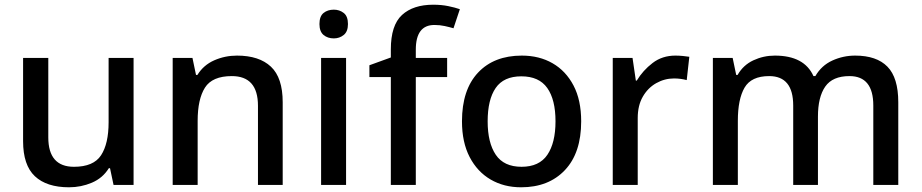

<svg xmlns="http://www.w3.org/2000/svg" viewBox="-20 -785 3912 815"><path d="M547 -539V0H462L447 -71H442Q416 -29 370 -9.5Q324 10 273 10Q178 10 128 -37Q78 -84 78 -186V-539H185V-202Q185 -77 294 -77Q377 -77 409 -126Q441 -175 441 -266V-539Z M986 -549Q1080 -549 1130 -502Q1180 -455 1180 -351V0H1075V-336Q1075 -462 964 -462Q881 -462 850 -413Q819 -364 819 -272V0H713V-539H797L812 -467H818Q844 -509 889.5 -529Q935 -549 986 -549Z M1397 -744Q1421 -744 1439 -730Q1457 -716 1457 -683Q1457 -651 1439 -636.5Q1421 -622 1397 -622Q1371 -622 1353.5 -636.5Q1336 -651 1336 -683Q1336 -716 1353.5 -730Q1371 -744 1397 -744ZM1449 -539V0H1343V-539Z M1878 -458H1745V0H1639V-458H1548V-508L1639 -541V-575Q1639 -678 1686.5 -721.5Q1734 -765 1819 -765Q1854 -765 1883 -759Q1912 -753 1932 -746L1905 -665Q1888 -670 1867.5 -674.5Q1847 -679 1824 -679Q1745 -679 1745 -574V-539H1878Z M2447 -270Q2447 -136 2378 -63Q2309 10 2192 10Q2119 10 2062.5 -23Q2006 -56 1973.5 -118.5Q1941 -181 1941 -270Q1941 -404 2009 -476.5Q2077 -549 2195 -549Q2269 -549 2325.5 -516.5Q2382 -484 2414.5 -422Q2447 -360 2447 -270ZM2050 -270Q2050 -179 2084.5 -128Q2119 -77 2194 -77Q2269 -77 2303.5 -128Q2338 -179 2338 -270Q2338 -362 2303 -411.5Q2268 -461 2193 -461Q2118 -461 2084 -411.5Q2050 -362 2050 -270Z M2847 -549Q2861 -549 2877.5 -547.5Q2894 -546 2906 -544L2895 -445Q2869 -452 2841 -452Q2801 -452 2765.5 -432Q2730 -412 2708.5 -374.5Q2687 -337 2687 -284V0H2581V-539H2665L2679 -443H2683Q2709 -486 2750 -517.5Q2791 -549 2847 -549Z M3610 -549Q3701 -549 3747 -502Q3793 -455 3793 -351V0H3687V-337Q3687 -462 3586 -462Q3514 -462 3483 -417.5Q3452 -373 3452 -290V0H3347V-337Q3347 -462 3245 -462Q3169 -462 3140.5 -413Q3112 -364 3112 -272V0H3006V-539H3090L3105 -467H3111Q3135 -509 3178 -529Q3221 -549 3269 -549Q3394 -549 3433 -462H3441Q3467 -507 3513 -528Q3559 -549 3610 -549Z"/></svg>

Font: Noto Sans Bengali Medium
Style: Regular
Weight: 500
Designer: Jelle Bosma - Monotype Design Team
Foundry: Monotype Imaging Inc.
Version: Version 2.003; ttfautohint (v1.8.4.7-5d5b)